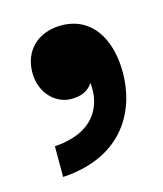

<svg xmlns="http://www.w3.org/2000/svg" viewBox="-62 -198 354 417"><g transform="rotate(-15 115.0 10.5)"><path d="M31 101V170C167 162 215 70 215 -16C215 -93 179 -149 112 -149C59 -149 25 -115 25 -66C25 -19 58 11 92 11C114 11 130 5 141 -12C142 -2 142 7 141 16C134 67 95 97 31 101Z"/></g></svg>

Font: Swile Sans
Style: Bold
Weight: 700
Designer: Lord
Foundry: Lord
Version: Version 1.477;FEAKit 1.0